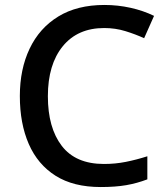

<svg xmlns="http://www.w3.org/2000/svg" viewBox="-20 -744 673 774"><path d="M400 -631Q293 -631 233 -557.5Q173 -484 173 -356Q173 -229 229 -156Q285 -83 399 -83Q445 -83 487.5 -91.5Q530 -100 574 -114V-21Q532 -5 488.5 2.5Q445 10 386 10Q276 10 204 -35.5Q132 -81 96 -163.5Q60 -246 60 -357Q60 -465 99.5 -548Q139 -631 215 -677.5Q291 -724 401 -724Q455 -724 506.5 -712.5Q558 -701 601 -680L561 -590Q526 -606 485.5 -618.5Q445 -631 400 -631Z"/></svg>

Font: Noto Sans Arabic Med
Style: Regular
Weight: 500
Designer: Monotype Design Team, Nadine Chahine, Nizar Qandah and Khaled Hosny
Foundry: Monotype Imaging Inc.
Version: Version 2.012; ttfautohint (v1.8.4.7-5d5b)